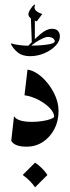

<svg xmlns="http://www.w3.org/2000/svg" viewBox="-20 -636 306 842"><path d="M100.6 -330.6Q133.3 -325.7 164.6 -297.1Q195.8 -268.6 216.3 -228.8Q236.8 -189 236.8 -148.9Q236.8 -104.5 218 -69.1Q199.2 -33.7 167.5 -13.2Q135.7 7.3 97.2 7.3Q43.5 7.3 29.3 -18.6L41.5 -126.5Q56.2 -101.6 120.6 -101.6Q143.1 -101.6 165.3 -105Q187.5 -108.4 202.4 -114Q217.3 -119.6 217.3 -125Q217.3 -142.1 198.5 -161.9Q179.7 -181.6 149.9 -197.5Q120.1 -213.4 87.4 -218.3ZM111.3 -389.6 105 -435.5Q148.9 -435.5 184.6 -440.2Q220.2 -444.8 220.2 -455.1Q220.2 -461.9 212.2 -468Q204.1 -474.1 188 -474.1Q181.6 -474.1 166.7 -467.3Q151.9 -460.4 136 -450.2Q120.1 -439.9 110.4 -429.2L99.1 -430.2Q129.9 -463.4 157.5 -486.6Q185.1 -509.8 207 -509.8Q226.6 -509.8 234.6 -500Q242.7 -490.2 242.7 -477.1Q242.7 -455.1 223.4 -435.1Q204.1 -415 174.1 -402.3Q144 -389.6 111.3 -389.6ZM111.8 -389.6Q77.1 -389.6 56.4 -407.2Q35.6 -424.8 27.8 -443.8L28.8 -445.8Q45.9 -440.4 66.9 -438Q87.9 -435.5 105.5 -435.5ZM119.6 -445.8 115.2 -564.9 132.8 -555.2V-457.5ZM141.1 -542Q104.5 -555.7 104.5 -573.2Q104.5 -582 113.5 -595.9Q122.6 -609.9 130.4 -616.2L133.8 -614.3Q127.4 -599.6 137.2 -589.8Q147 -580.1 165.5 -574.7ZM133.8 77.1Q167 99.6 188 131.3L133.8 185.5Q113.3 155.3 79.6 131.3Z"/></svg>

Font: Lateef SemiBold
Style: Regular
Weight: 600
Designer: SIL International
Foundry: SIL International
Version: Version 4.200